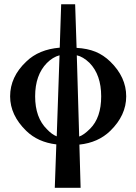

<svg xmlns="http://www.w3.org/2000/svg" viewBox="-20 -667 644 907"><path d="M146 -211.9Q146 -110.8 202.1 -56.2Q225.1 -31.7 248 -22.9Q250 -86.9 254.6 -214.4Q259.3 -341.8 261.2 -405.8Q229.5 -397.5 201.2 -369.1Q146 -312.5 146 -211.9ZM342.8 -405.8 354 -22Q375.5 -28.8 405.8 -59.1Q458 -111.3 458 -211.9Q458 -313.5 402.8 -370.1Q372.1 -399.4 342.8 -405.8ZM104 -48.8Q27.8 -123 27.8 -211.9Q27.8 -304.2 104 -376Q163.1 -433.6 262.2 -441.9Q263.2 -476.1 265.6 -545.4Q268.1 -614.7 269 -647H335L341.8 -440.9Q393.1 -438 430.9 -422.6Q468.8 -407.2 501 -376Q576.2 -302.7 576.2 -211.9Q576.2 -122.1 501 -48.8Q443.8 6.8 355 16.1L360.8 220.2H238.8L246.1 15.1Q159.2 4.9 104 -48.8Z"/></svg>

Font: Linux Libertine G
Style: Bold
Weight: 700
Designer: Philipp H. Poll
Foundry: Philipp H. Poll
Version: Version 5.0.3